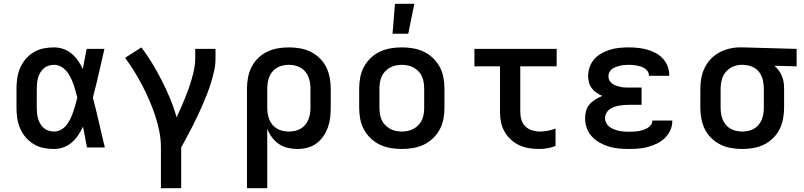

<svg xmlns="http://www.w3.org/2000/svg" viewBox="-20 -778 4240 1013"><path d="M265 8Q237 8 209.5 2.5Q182 -3 158 -17.5Q134 -32 115.5 -53.5Q97 -75 86 -101Q75 -127 71 -154.5Q67 -182 67 -210V-310Q67 -338 71 -365.5Q75 -393 86 -419Q97 -445 115.5 -466.5Q134 -488 158 -502.5Q182 -517 209.5 -522.5Q237 -528 265 -528Q290 -528 314.5 -519.5Q339 -511 358 -495Q377 -479 391.5 -458Q406 -437 417 -414Q422 -441 427 -467.5Q432 -494 437 -520H531Q516 -456 501.5 -391.5Q487 -327 470 -263Q487 -198 502 -132Q517 -66 533 0H439Q434 -27 428.5 -55Q423 -83 418 -110Q407 -87 393 -65.5Q379 -44 359.5 -27Q340 -10 315.5 -1Q291 8 265 8ZM265 -84Q285 -84 302.5 -94Q320 -104 332 -119.5Q344 -135 352 -152.5Q360 -170 366.5 -188.5Q373 -207 378 -225.5Q383 -244 388 -263Q383 -281 378 -299.5Q373 -318 366.5 -336Q360 -354 351.5 -371Q343 -388 331 -402.5Q319 -417 301.5 -426.5Q284 -436 265 -436Q251 -436 236.5 -431.5Q222 -427 211 -417.5Q200 -408 192.5 -395Q185 -382 181 -368Q177 -354 175.5 -339.5Q174 -325 174 -310V-210Q174 -195 175.5 -180.5Q177 -166 181 -152Q185 -138 192.5 -125Q200 -112 211 -102.5Q222 -93 236.5 -88.5Q251 -84 265 -84Z M829 215V0Q829 -43 820.5 -85.5Q812 -128 798.5 -168.5Q785 -209 768 -248.5Q751 -288 731 -326.5Q711 -365 688.5 -401.5Q666 -438 640 -473L726 -528Q757 -487 784 -442.5Q811 -398 834.5 -351.5Q858 -305 878 -257Q898 -209 912 -159Q923 -183 934 -208Q945 -233 955.5 -258.5Q966 -284 975 -309.5Q984 -335 991.5 -361Q999 -387 1004.5 -414Q1010 -441 1010 -468V-520H1117V-468Q1117 -436 1110 -405Q1103 -374 1094 -344Q1085 -314 1073.5 -284.5Q1062 -255 1049.5 -226Q1037 -197 1023.5 -168.5Q1010 -140 995.5 -111.5Q981 -83 966 -55.5Q951 -28 936 0V215Z M1283 215V-310Q1283 -339 1288.5 -368.5Q1294 -398 1307 -424Q1320 -450 1341.5 -471Q1363 -492 1389.5 -505Q1416 -518 1445.5 -523Q1475 -528 1504 -528Q1533 -528 1562.5 -523Q1592 -518 1618.5 -505Q1645 -492 1666.5 -471Q1688 -450 1701 -424Q1714 -398 1719.5 -368.5Q1725 -339 1725 -310V-210Q1725 -183 1722 -157Q1719 -131 1710 -106Q1701 -81 1685.5 -58.5Q1670 -36 1648.5 -20.5Q1627 -5 1601 1.5Q1575 8 1548 8Q1523 8 1497.5 2Q1472 -4 1451 -18.5Q1430 -33 1414.5 -54Q1399 -75 1390 -99V215ZM1504 -84Q1520 -84 1536 -87.5Q1552 -91 1566 -99Q1580 -107 1590.5 -119.5Q1601 -132 1607 -147Q1613 -162 1615.5 -178Q1618 -194 1618 -210V-310Q1618 -326 1615.5 -342Q1613 -358 1607 -373Q1601 -388 1590.5 -400.5Q1580 -413 1566 -421Q1552 -429 1536 -432.5Q1520 -436 1504 -436Q1488 -436 1472 -432.5Q1456 -429 1442 -421Q1428 -413 1417.5 -400.5Q1407 -388 1401 -373Q1395 -358 1392.5 -342Q1390 -326 1390 -310V-210Q1390 -194 1392.5 -178Q1395 -162 1401 -147Q1407 -132 1417.5 -119.5Q1428 -107 1442 -99Q1456 -91 1472 -87.5Q1488 -84 1504 -84Z M2100 8Q2070 8 2040.5 3Q2011 -2 1984.5 -14.5Q1958 -27 1936 -48Q1914 -69 1900 -95Q1886 -121 1880.5 -150.5Q1875 -180 1875 -210V-310Q1875 -340 1880.5 -369.5Q1886 -399 1900 -425Q1914 -451 1936 -472Q1958 -493 1984.5 -505.5Q2011 -518 2040.5 -523Q2070 -528 2100 -528Q2130 -528 2159.5 -523Q2189 -518 2215.5 -505.5Q2242 -493 2264 -472Q2286 -451 2300 -425Q2314 -399 2319.5 -369.5Q2325 -340 2325 -310V-210Q2325 -180 2319.5 -150.5Q2314 -121 2300 -95Q2286 -69 2264 -48Q2242 -27 2215.5 -14.5Q2189 -2 2159.5 3Q2130 8 2100 8ZM2100 -84Q2116 -84 2132.5 -87.5Q2149 -91 2163 -99Q2177 -107 2188.5 -119Q2200 -131 2206.5 -146Q2213 -161 2215.5 -177.5Q2218 -194 2218 -210V-310Q2218 -326 2215.5 -342.5Q2213 -359 2206.5 -374Q2200 -389 2188.5 -401Q2177 -413 2163 -421Q2149 -429 2132.5 -432.5Q2116 -436 2100 -436Q2084 -436 2067.5 -432.5Q2051 -429 2037 -421Q2023 -413 2011.5 -401Q2000 -389 1993.5 -374Q1987 -359 1984.5 -342.5Q1982 -326 1982 -310V-210Q1982 -194 1984.5 -177.5Q1987 -161 1993.5 -146Q2000 -131 2011.5 -119Q2023 -107 2037 -99Q2051 -91 2067.5 -87.5Q2084 -84 2100 -84ZM2051 -600 2064 -758H2166L2134 -600Z M2827 8Q2800 8 2773 4Q2746 0 2721.5 -11Q2697 -22 2676.5 -40.5Q2656 -59 2642.5 -82.5Q2629 -106 2623.5 -133Q2618 -160 2618 -187V-428H2483V-520H2917V-428H2725V-187Q2725 -166 2731 -146Q2737 -126 2751.5 -111.5Q2766 -97 2786.5 -90.5Q2807 -84 2827 -84Q2849 -84 2870 -88Q2891 -92 2911 -100V-8Q2891 0 2870 4Q2849 8 2827 8Z M3297 8Q3271 8 3244.5 5.5Q3218 3 3193 -4.5Q3168 -12 3144.5 -25Q3121 -38 3103 -57.5Q3085 -77 3076 -102Q3067 -127 3067 -154Q3067 -174 3072.5 -193.5Q3078 -213 3091 -228Q3104 -243 3121.5 -253.5Q3139 -264 3158 -272Q3142 -279 3127.5 -288.5Q3113 -298 3102.5 -312Q3092 -326 3087.5 -343Q3083 -360 3083 -377Q3083 -401 3091.5 -425Q3100 -449 3116.5 -467Q3133 -485 3154.5 -497Q3176 -509 3199.5 -516Q3223 -523 3247.5 -525.5Q3272 -528 3297 -528Q3321 -528 3345 -525.5Q3369 -523 3392 -517Q3415 -511 3437 -499.5Q3459 -488 3475.5 -471Q3492 -454 3501.5 -431Q3511 -408 3511 -384V-378H3404V-380Q3404 -391 3398 -400.5Q3392 -410 3382.5 -416.5Q3373 -423 3362.5 -426.5Q3352 -430 3341 -432Q3330 -434 3319 -435Q3308 -436 3297 -436Q3286 -436 3274.5 -435Q3263 -434 3252 -431.5Q3241 -429 3230 -425Q3219 -421 3210 -414.5Q3201 -408 3195.5 -397.5Q3190 -387 3190 -375Q3190 -364 3195.5 -353.5Q3201 -343 3210.5 -336.5Q3220 -330 3231 -326Q3242 -322 3253.5 -319.5Q3265 -317 3276.5 -316.5Q3288 -316 3300 -316H3365V-225H3300Q3286 -225 3272.5 -224Q3259 -223 3246 -220.5Q3233 -218 3220 -213.5Q3207 -209 3196 -201Q3185 -193 3178.5 -180.5Q3172 -168 3172 -155Q3172 -142 3178.5 -129.5Q3185 -117 3195.5 -109Q3206 -101 3218.5 -96Q3231 -91 3244 -88Q3257 -85 3270.5 -84Q3284 -83 3297 -83Q3310 -83 3322.5 -83.5Q3335 -84 3347.5 -86Q3360 -88 3372 -92Q3384 -96 3395 -102Q3406 -108 3414 -118.5Q3422 -129 3422 -142H3527V-138Q3527 -113 3516 -89.5Q3505 -66 3486.5 -48.5Q3468 -31 3445 -20Q3422 -9 3397.5 -2.5Q3373 4 3347.5 6Q3322 8 3297 8Z M3896 8Q3867 8 3837.5 3Q3808 -2 3781.5 -15Q3755 -28 3733.5 -49Q3712 -70 3699 -96Q3686 -122 3680.5 -151.5Q3675 -181 3675 -210V-310Q3675 -338 3680 -366Q3685 -394 3697.5 -419.5Q3710 -445 3729.5 -466Q3749 -487 3774 -500.5Q3799 -514 3827 -521Q3855 -528 3883 -528H3900L4183 -520V-428L4066 -431Q4079 -420 4089 -406Q4099 -392 4105.5 -376.5Q4112 -361 4114.5 -344Q4117 -327 4117 -310V-210Q4117 -181 4111.5 -151.5Q4106 -122 4093 -96Q4080 -70 4058.5 -49Q4037 -28 4010.5 -15Q3984 -2 3954.5 3Q3925 8 3896 8ZM3896 -84Q3912 -84 3928 -87.5Q3944 -91 3958 -99Q3972 -107 3982.5 -119.5Q3993 -132 3999 -147Q4005 -162 4007.5 -178Q4010 -194 4010 -210V-310Q4010 -333 4005 -355Q4000 -377 3987 -395.5Q3974 -414 3953 -424Q3932 -434 3909 -435L3900 -436H3892Q3868 -436 3846 -426Q3824 -416 3809 -398Q3794 -380 3788 -357Q3782 -334 3782 -310V-210Q3782 -194 3784.5 -178Q3787 -162 3793 -147Q3799 -132 3809.5 -119.5Q3820 -107 3834 -99Q3848 -91 3864 -87.5Q3880 -84 3896 -84Z"/></svg>

Font: Iosevka Semibold Extended
Style: Regular
Weight: 600
Width: 7
Monospace: yes
Designer: Belleve Invis
Foundry: Belleve Invis
Version: Version 32.5.0; ttfautohint (v1.8.4)